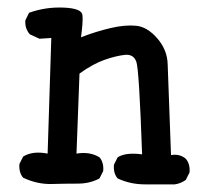

<svg xmlns="http://www.w3.org/2000/svg" viewBox="-20 -480 540 506"><path d="M362.3 5.9Q323.2 5.9 290 -9.8Q278.3 -23.4 280.3 -45.9L290 -65.4Q311.5 -79.1 354.5 -73.2Q346.7 -295.9 339.4 -316.9Q332 -337.9 309.1 -335.4Q286.1 -333 255.4 -322.3Q224.6 -311.5 189.5 -286.1L181.6 -75.2Q216.8 -81.1 242.2 -65.4Q253.9 -51.8 252 -29.3L242.2 -9.8Q216.8 3.9 185.5 3.9Q154.3 3.9 116.2 4.9Q78.1 5.9 41 -11.7Q29.3 -25.4 31.2 -47.9L41 -67.4Q66.4 -83 105.5 -75.2L115.2 -379.9L84 -377.9L58.6 -389.6Q44.9 -405.3 46.9 -426.8L56.6 -446.3Q99.6 -461.9 147.5 -460Q195.3 -458 197.3 -440.4Q199.2 -422.9 193.4 -381.8Q234.4 -397.5 272 -406.2Q309.6 -415 338.9 -412.1Q368.2 -409.2 394.5 -378.9Q420.9 -348.6 421.9 -310.5Q422.9 -272.5 430.7 -71.3Q454.1 -75.2 469.7 -61.5Q481.4 -47.9 479.5 -25.4L469.7 -5.9Q456.1 3.9 440.4 5.9Z"/></svg>

Font: JasonHandwriting2
Style: Regular
Weight: 400
Version: Version 1.05.10